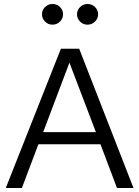

<svg xmlns="http://www.w3.org/2000/svg" viewBox="-20 -945 700 965"><path d="M9 0 286 -700H378L651 0H568L485 -220H173L90 0ZM197 -281H462L329 -630ZM243.9 -821Q222 -821 206.5 -836.5Q191 -852 191 -873Q191 -894.5 206.6 -909.7Q222.2 -925 244.1 -925Q266 -925 281.5 -909.7Q297 -894.5 297 -873Q297 -852 281.4 -836.5Q265.8 -821 243.9 -821ZM419.9 -821Q398 -821 382.5 -836.5Q367 -852 367 -873Q367 -894.5 382.6 -909.7Q398.2 -925 420.1 -925Q442 -925 457.5 -909.7Q473 -894.5 473 -873Q473 -852 457.4 -836.5Q441.8 -821 419.9 -821Z"/></svg>

Font: Red Hat Text VF
Style: Regular
Weight: 300
Designer: Pentagram, MCKL
Foundry: Pentagram, MCKL
Version: Version 1.023